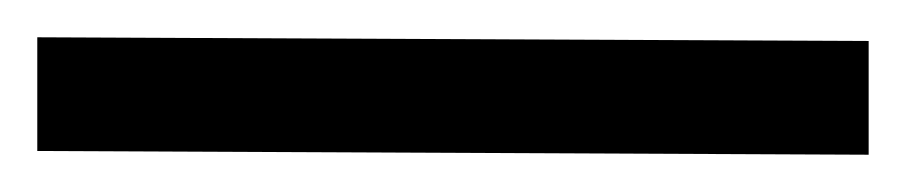

<svg xmlns="http://www.w3.org/2000/svg" viewBox="-50 47 486 103"><path d="M416 69V130L-30 128V67Z"/></svg>

Font: Arima Madurai ExtraBold
Style: Regular
Weight: 800
Designer: Joana Correia and Natanael Gama
Foundry: NDISCOVER
Version: Version 1.019